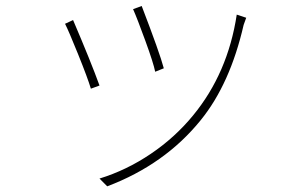

<svg xmlns="http://www.w3.org/2000/svg" viewBox="-20 -578 1040 653"><path d="M432.6 -546.9 461.9 -557.6Q523.4 -397.5 537.1 -345.7L507.8 -334Q502 -363.3 474.6 -438.5Q447.3 -513.7 432.6 -546.9ZM785.2 -528.3 817.4 -517.6Q811.5 -502 808.6 -493.2Q762.7 -293 663.1 -169.9Q541 -18.6 344.7 55.7L318.4 29.3Q410.2 1 492.7 -54.7Q575.2 -110.4 636.7 -185.5Q754.9 -329.1 785.2 -528.3ZM201.2 -497.1 228.5 -509.8Q289.1 -368.2 318.4 -287.1L289.1 -276.4Q278.3 -312.5 245.6 -393.6Q212.9 -474.6 201.2 -497.1Z"/></svg>

Font: Gen Shin Gothic Monospace ExtraLight
Style: Regular
Weight: 200
Designer: [Source Han Sans]
Ryoko NISHIZUKA  (kana & ideographs); Paul D. Hunt (Latin, Greek & Cyrillic); Wenlong ZHANG  (bopomofo
Version: Version 1.002.20150607